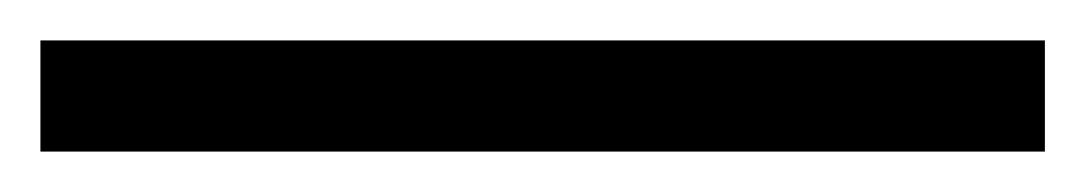

<svg xmlns="http://www.w3.org/2000/svg" viewBox="-21 50 537 95"><path d="M496 70V125H-1V70Z"/></svg>

Font: Bitter Thin
Style: Regular
Weight: 400
Version: Version 3.021